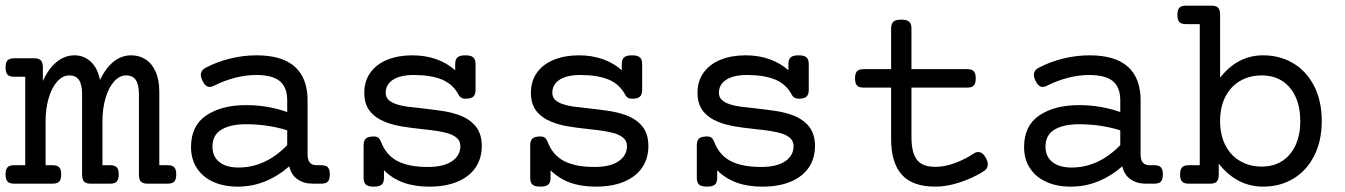

<svg xmlns="http://www.w3.org/2000/svg" viewBox="-22 -661 4839 691"><path d="M612.3 -33.2Q612.3 -15.1 605.2 -7.6Q598.1 0 581.5 0H508.8Q492.2 0 485.1 -7.6Q478 -15.1 478 -33.2V-322.3Q478 -356 467 -372.8Q456.1 -389.6 431.6 -389.6Q408.7 -389.6 389.2 -368.4Q369.6 -347.2 358.2 -309.3Q346.7 -271.5 346.7 -223.1V-66.4H374.5Q391.1 -66.4 398.2 -58.8Q405.3 -51.3 405.3 -33.2Q405.3 -15.1 398.2 -7.6Q391.1 0 374.5 0H304.2Q287.6 0 280.5 -7.6Q273.4 -15.1 273.4 -33.2V-322.3Q273.4 -356 262.5 -372.8Q251.5 -389.6 227.1 -389.6Q204.1 -389.6 184.6 -368.4Q165 -347.2 153.6 -309.3Q142.1 -271.5 142.1 -223.1V-66.4H167.5Q184.1 -66.4 191.2 -58.8Q198.2 -51.3 198.2 -33.2Q198.2 -15.1 191.2 -7.6Q184.1 0 167.5 0H28.8Q12.2 0 5.1 -7.6Q-2 -15.1 -2 -33.2Q-2 -51.3 5.1 -58.8Q12.2 -66.4 28.8 -66.4H68.8V-384.8H28.8Q12.2 -384.8 5.1 -392.3Q-2 -399.9 -2 -418Q-2 -436 5.1 -443.6Q12.2 -451.2 28.8 -451.2H101.6Q118.2 -451.2 125.2 -443.6Q132.3 -436 132.3 -418V-369.6Q153.3 -415.5 182.6 -438.7Q211.9 -461.9 246.1 -461.9Q279.3 -461.9 304.2 -439.5Q329.1 -417 337.9 -373.5Q381.3 -461.9 450.2 -461.9Q479 -461.9 501.7 -447.5Q524.4 -433.1 537.8 -403.6Q551.3 -374 551.3 -331.1V-66.4H581.5Q598.1 -66.4 605.2 -58.8Q612.3 -51.3 612.3 -33.2Z M1085 -299.3V-105Q1085 -66.4 1117.2 -66.4H1134.3Q1150.9 -66.4 1158 -58.8Q1165 -51.3 1165 -33.2Q1165 -15.1 1158 -7.6Q1150.9 0 1134.3 0H1103Q1071.3 0 1048.6 -15.9Q1025.9 -31.7 1019 -62.5Q979 -27.3 932.4 -8.3Q885.7 10.7 833.5 10.7Q784.2 10.7 746.3 -6.1Q708.5 -22.9 687 -55.2Q665.5 -87.4 665.5 -131.8Q665.5 -209 720.7 -245.8Q775.9 -282.7 863.3 -282.7Q940.9 -282.7 1011.7 -257.8V-299.3Q1011.7 -346.7 985.1 -368.9Q958.5 -391.1 899.4 -391.1Q862.8 -391.1 823.2 -380.9Q783.7 -370.6 748 -352.5Q739.7 -348.1 732.9 -348.1Q716.8 -348.1 706.1 -371.6Q700.7 -383.3 700.7 -391.1Q700.7 -408.2 718.8 -417.5Q759.8 -439 806.9 -450.4Q854 -461.9 901.4 -461.9Q993.2 -461.9 1039.1 -420.9Q1085 -379.9 1085 -299.3ZM742.7 -133.3Q742.7 -97.7 767.3 -77.9Q792 -58.1 836.4 -58.1Q933.6 -58.1 1011.7 -138.7V-191.9Q978.5 -202.6 940.4 -208.3Q902.3 -213.9 863.8 -213.9Q807.6 -213.9 775.1 -194.6Q742.7 -175.3 742.7 -133.3Z M1689.5 -430.2V-337.4Q1689.5 -320.3 1681.2 -313Q1672.9 -305.7 1652.8 -305.7Q1636.2 -305.7 1629.4 -318.4Q1608.4 -358.4 1568.4 -374.8Q1528.3 -391.1 1466.8 -391.1Q1419.4 -391.1 1392.8 -374.3Q1366.2 -357.4 1366.2 -327.1Q1366.2 -311.5 1376.2 -301.8Q1386.2 -292 1405.8 -285.6Q1421.9 -280.3 1443.1 -277.3Q1464.4 -274.4 1498 -271Q1545.4 -265.6 1574.5 -261Q1603.5 -256.3 1629.4 -247.1Q1668.5 -232.9 1690.2 -206.1Q1711.9 -179.2 1711.9 -135.3Q1711.9 -91.3 1689.7 -58.3Q1667.5 -25.4 1624.8 -7.3Q1582 10.7 1522.5 10.7Q1469.7 10.7 1429.7 -3.9Q1389.6 -18.6 1359.9 -48.3V-21Q1359.9 -3.9 1351.6 3.4Q1343.3 10.7 1323.2 10.7Q1303.2 10.7 1294.9 3.4Q1286.6 -3.9 1286.6 -21V-138.2Q1286.6 -155.3 1294.9 -162.6Q1303.2 -169.9 1323.2 -169.9Q1333.5 -169.9 1339.4 -165.3Q1345.2 -160.6 1349.6 -149.9Q1367.2 -103 1408.2 -81.5Q1449.2 -60.1 1517.6 -60.1Q1574.2 -60.1 1604.5 -80.6Q1634.8 -101.1 1634.8 -135.3Q1634.8 -151.9 1624 -162.6Q1613.3 -173.3 1593.3 -180.2Q1576.2 -185.5 1554 -189.2Q1531.7 -192.9 1497.6 -196.3Q1451.7 -201.2 1420.9 -206.5Q1390.1 -211.9 1364.3 -222.2Q1328.6 -236.3 1308.8 -261.5Q1289.1 -286.6 1289.1 -327.1Q1289.1 -369.6 1311.3 -400.1Q1333.5 -430.7 1372.8 -446.3Q1412.1 -461.9 1461.9 -461.9Q1509.3 -461.9 1548.6 -447.8Q1587.9 -433.6 1616.2 -408.2V-430.2Q1616.2 -447.3 1624.5 -454.6Q1632.8 -461.9 1652.8 -461.9Q1672.9 -461.9 1681.2 -454.6Q1689.5 -447.3 1689.5 -430.2Z M2289.1 -430.2V-337.4Q2289.1 -320.3 2280.8 -313Q2272.5 -305.7 2252.4 -305.7Q2235.8 -305.7 2229 -318.4Q2208 -358.4 2168 -374.8Q2127.9 -391.1 2066.4 -391.1Q2019 -391.1 1992.4 -374.3Q1965.8 -357.4 1965.8 -327.1Q1965.8 -311.5 1975.8 -301.8Q1985.8 -292 2005.4 -285.6Q2021.5 -280.3 2042.7 -277.3Q2064 -274.4 2097.7 -271Q2145 -265.6 2174.1 -261Q2203.1 -256.3 2229 -247.1Q2268.1 -232.9 2289.8 -206.1Q2311.5 -179.2 2311.5 -135.3Q2311.5 -91.3 2289.3 -58.3Q2267.1 -25.4 2224.4 -7.3Q2181.6 10.7 2122.1 10.7Q2069.3 10.7 2029.3 -3.9Q1989.3 -18.6 1959.5 -48.3V-21Q1959.5 -3.9 1951.2 3.4Q1942.9 10.7 1922.9 10.7Q1902.8 10.7 1894.5 3.4Q1886.2 -3.9 1886.2 -21V-138.2Q1886.2 -155.3 1894.5 -162.6Q1902.8 -169.9 1922.9 -169.9Q1933.1 -169.9 1939 -165.3Q1944.8 -160.6 1949.2 -149.9Q1966.8 -103 2007.8 -81.5Q2048.8 -60.1 2117.2 -60.1Q2173.8 -60.1 2204.1 -80.6Q2234.4 -101.1 2234.4 -135.3Q2234.4 -151.9 2223.6 -162.6Q2212.9 -173.3 2192.9 -180.2Q2175.8 -185.5 2153.6 -189.2Q2131.3 -192.9 2097.2 -196.3Q2051.3 -201.2 2020.5 -206.5Q1989.7 -211.9 1963.9 -222.2Q1928.2 -236.3 1908.4 -261.5Q1888.7 -286.6 1888.7 -327.1Q1888.7 -369.6 1910.9 -400.1Q1933.1 -430.7 1972.4 -446.3Q2011.7 -461.9 2061.5 -461.9Q2108.9 -461.9 2148.2 -447.8Q2187.5 -433.6 2215.8 -408.2V-430.2Q2215.8 -447.3 2224.1 -454.6Q2232.4 -461.9 2252.4 -461.9Q2272.5 -461.9 2280.8 -454.6Q2289.1 -447.3 2289.1 -430.2Z M2888.7 -430.2V-337.4Q2888.7 -320.3 2880.4 -313Q2872.1 -305.7 2852.1 -305.7Q2835.4 -305.7 2828.6 -318.4Q2807.6 -358.4 2767.6 -374.8Q2727.5 -391.1 2666 -391.1Q2618.7 -391.1 2592 -374.3Q2565.4 -357.4 2565.4 -327.1Q2565.4 -311.5 2575.4 -301.8Q2585.4 -292 2605 -285.6Q2621.1 -280.3 2642.3 -277.3Q2663.6 -274.4 2697.3 -271Q2744.6 -265.6 2773.7 -261Q2802.7 -256.3 2828.6 -247.1Q2867.7 -232.9 2889.4 -206.1Q2911.1 -179.2 2911.1 -135.3Q2911.1 -91.3 2888.9 -58.3Q2866.7 -25.4 2824 -7.3Q2781.2 10.7 2721.7 10.7Q2668.9 10.7 2628.9 -3.9Q2588.9 -18.6 2559.1 -48.3V-21Q2559.1 -3.9 2550.8 3.4Q2542.5 10.7 2522.5 10.7Q2502.4 10.7 2494.1 3.4Q2485.8 -3.9 2485.8 -21V-138.2Q2485.8 -155.3 2494.1 -162.6Q2502.4 -169.9 2522.5 -169.9Q2532.7 -169.9 2538.6 -165.3Q2544.4 -160.6 2548.8 -149.9Q2566.4 -103 2607.4 -81.5Q2648.4 -60.1 2716.8 -60.1Q2773.4 -60.1 2803.7 -80.6Q2834 -101.1 2834 -135.3Q2834 -151.9 2823.2 -162.6Q2812.5 -173.3 2792.5 -180.2Q2775.4 -185.5 2753.2 -189.2Q2731 -192.9 2696.8 -196.3Q2650.9 -201.2 2620.1 -206.5Q2589.4 -211.9 2563.5 -222.2Q2527.8 -236.3 2508.1 -261.5Q2488.3 -286.6 2488.3 -327.1Q2488.3 -369.6 2510.5 -400.1Q2532.7 -430.7 2572 -446.3Q2611.3 -461.9 2661.1 -461.9Q2708.5 -461.9 2747.8 -447.8Q2787.1 -433.6 2815.4 -408.2V-430.2Q2815.4 -447.3 2823.7 -454.6Q2832 -461.9 2852.1 -461.9Q2872.1 -461.9 2880.4 -454.6Q2888.7 -447.3 2888.7 -430.2Z M3258.3 -558.6V-412.1H3459Q3475.6 -412.1 3482.7 -404.5Q3489.7 -397 3489.7 -378.9Q3489.7 -360.8 3482.7 -353.3Q3475.6 -345.7 3459 -345.7H3258.3V-168Q3258.3 -112.3 3277.6 -86.4Q3296.9 -60.5 3344.7 -60.5Q3377.4 -60.5 3413.6 -73.7Q3449.7 -86.9 3483.4 -108.9Q3490.2 -113.8 3498.5 -113.8Q3515.1 -113.8 3526.9 -91.3Q3533.2 -78.6 3533.2 -69.3Q3533.2 -53.7 3517.1 -43.9Q3479 -20 3432.1 -4.6Q3385.3 10.7 3344.7 10.7Q3261.7 10.7 3223.4 -32.5Q3185.1 -75.7 3185.1 -161.6V-345.7H3085.9Q3069.3 -345.7 3062.3 -353.3Q3055.2 -360.8 3055.2 -378.9Q3055.2 -397 3062.3 -404.5Q3069.3 -412.1 3085.9 -412.1H3185.1V-558.6Q3185.1 -575.7 3193.4 -583Q3201.7 -590.3 3221.7 -590.3Q3241.7 -590.3 3250 -583Q3258.3 -575.7 3258.3 -558.6Z M4083 -299.3V-105Q4083 -66.4 4115.2 -66.4H4132.3Q4148.9 -66.4 4156 -58.8Q4163.1 -51.3 4163.1 -33.2Q4163.1 -15.1 4156 -7.6Q4148.9 0 4132.3 0H4101.1Q4069.3 0 4046.6 -15.9Q4023.9 -31.7 4017.1 -62.5Q3977.1 -27.3 3930.4 -8.3Q3883.8 10.7 3831.5 10.7Q3782.2 10.7 3744.4 -6.1Q3706.5 -22.9 3685.1 -55.2Q3663.6 -87.4 3663.6 -131.8Q3663.6 -209 3718.8 -245.8Q3773.9 -282.7 3861.3 -282.7Q3939 -282.7 4009.8 -257.8V-299.3Q4009.8 -346.7 3983.2 -368.9Q3956.5 -391.1 3897.5 -391.1Q3860.8 -391.1 3821.3 -380.9Q3781.7 -370.6 3746.1 -352.5Q3737.8 -348.1 3731 -348.1Q3714.8 -348.1 3704.1 -371.6Q3698.7 -383.3 3698.7 -391.1Q3698.7 -408.2 3716.8 -417.5Q3757.8 -439 3804.9 -450.4Q3852.1 -461.9 3899.4 -461.9Q3991.2 -461.9 4037.1 -420.9Q4083 -379.9 4083 -299.3ZM3740.7 -133.3Q3740.7 -97.7 3765.4 -77.9Q3790 -58.1 3834.5 -58.1Q3931.6 -58.1 4009.8 -138.7V-191.9Q3976.6 -202.6 3938.5 -208.3Q3900.4 -213.9 3861.8 -213.9Q3805.7 -213.9 3773.2 -194.6Q3740.7 -175.3 3740.7 -133.3Z M4369.1 -607.4V-381.3Q4432.1 -461.9 4523.9 -461.9Q4584.5 -461.9 4632.3 -433.3Q4680.2 -404.8 4707.5 -351.3Q4734.9 -297.9 4734.9 -225.6Q4734.9 -153.3 4707.5 -99.9Q4680.2 -46.4 4632.3 -17.8Q4584.5 10.7 4523.9 10.7Q4476.1 10.7 4435.5 -10.7Q4395 -32.2 4364.3 -72.3V-33.2Q4364.3 -15.1 4357.2 -7.6Q4350.1 0 4333.5 0H4255.9Q4239.3 0 4232.2 -7.6Q4225.1 -15.1 4225.1 -33.2Q4225.1 -51.3 4232.2 -58.8Q4239.3 -66.4 4255.9 -66.4H4295.9V-574.2H4246.1Q4229.5 -574.2 4222.4 -581.8Q4215.3 -589.4 4215.3 -607.4Q4215.3 -625.5 4222.4 -633.1Q4229.5 -640.6 4246.1 -640.6H4338.4Q4355 -640.6 4362.1 -633.1Q4369.1 -625.5 4369.1 -607.4ZM4369.1 -225.6Q4369.1 -174.8 4388.4 -137.7Q4407.7 -100.6 4441.7 -81.1Q4475.6 -61.5 4519 -61.5Q4562.5 -61.5 4593.8 -82.3Q4625 -103 4641.4 -140.1Q4657.7 -177.2 4657.7 -225.6Q4657.7 -273.9 4641.4 -311Q4625 -348.1 4593.8 -368.9Q4562.5 -389.6 4519 -389.6Q4475.6 -389.6 4441.7 -370.1Q4407.7 -350.6 4388.4 -313.5Q4369.1 -276.4 4369.1 -225.6Z"/></svg>

Font: Courier Prime
Style: Regular
Weight: 400
Designer: Alan Dague-Greene, Quote-Unquote Apps
Foundry: Quote-Unquote Apps
Version: Version 3.018